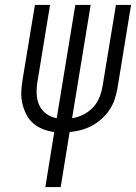

<svg xmlns="http://www.w3.org/2000/svg" viewBox="-20 -755 549 775"><path d="M163 0 199 -222Q176 -225 154 -233.5Q132 -242 114.5 -257Q97 -272 86.5 -292.5Q76 -313 70.5 -336Q65 -359 66 -383.5Q67 -408 71 -433L121 -735H182L131 -424Q127 -400 128 -375.5Q129 -351 138.5 -330.5Q148 -310 166.5 -296Q185 -282 209 -278L284 -735H346L271 -278Q293 -281 315.5 -292Q338 -303 355 -321Q372 -339 381 -361.5Q390 -384 394 -407L448 -735H509L454 -398Q450 -375 442.5 -353Q435 -331 421.5 -311Q408 -291 389.5 -274.5Q371 -258 350 -247Q329 -236 306.5 -230Q284 -224 261 -222L225 0Z"/></svg>

Font: Iosevka Curly Light
Style: Italic
Weight: 300
Italic angle: -9°
Monospace: yes
Designer: Belleve Invis
Foundry: Belleve Invis
Version: Version 22.1.2; ttfautohint (v1.8.4)